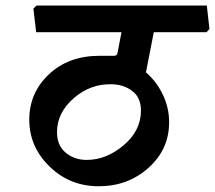

<svg xmlns="http://www.w3.org/2000/svg" viewBox="-20 -669 761 679"><path d="M711.4 -649.4 720.7 -566.4 710.4 -555.2H523.9L496.1 -413.1Q533.2 -381.3 555.7 -334.7Q578.1 -288.1 578.1 -236.8Q578.1 -141.1 505.4 -75.7Q432.6 -10.3 329.1 -10.3Q227.1 -10.3 155.3 -80.1Q83.5 -149.9 83.5 -246.1Q83.5 -340.3 152.8 -406Q222.2 -471.7 332.5 -471.7H383.8Q388.7 -471.7 391.6 -474.1Q394.5 -476.6 395.5 -481.4L409.7 -555.2H107.9L98.1 -638.2L108.9 -649.4ZM478.5 -277.8Q478.5 -323.7 448.2 -346.9Q418 -370.1 375.5 -371.1Q299.3 -373 240.5 -321.5Q181.6 -270 181.6 -201.7Q181.6 -154.8 212.2 -129.2Q242.7 -103.5 286.6 -103.5Q356.4 -103.5 417.5 -155.5Q478.5 -207.5 478.5 -277.8Z"/></svg>

Font: Sitara
Style: Bold Italic
Weight: 700
Italic angle: -11°
Designer: Neelakash Kshetrimayum
Foundry: Neelakash Kshetrimayum
Version: Version 1.000;PS Version 1.000;PS 1.0;hotconv 1.;hotconv 1.0